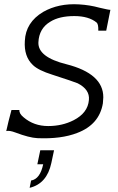

<svg xmlns="http://www.w3.org/2000/svg" viewBox="-20 -652 565 920"><path d="M509 -605Q500 -563 489 -505H451Q452 -536 443 -544Q405 -575 336 -575Q264 -575 221 -548Q167 -516 164 -449Q161 -378 299 -344Q475 -299 475 -186Q475 -177 473 -157Q456 -55 350 -15Q273 15 159 10Q120 8 54 -17Q25 -28 10 -24Q19 -66 35 -125H73Q71 -108 93 -90Q142 -48 211 -48Q278 -48 333 -76Q401 -111 406 -173Q411 -223 352 -253Q333 -261 231 -294Q164 -315 138 -340Q94 -381 99 -456Q103 -545 187 -595Q261 -637 359 -631Q410 -628 457 -615Q503 -604 509 -605ZM173 68H239L226 129Q205 228 122 248L129 213Q172 206 187 135H159Z"/></svg>

Font: GFS Neohellenic Rg
Style: Italic
Weight: 400
Italic angle: -12°
Designer: Takis Katsoulidis and George D. Matthiopoulos
Foundry: Takis Katsoulidis and George D. Matthiopoulos
Version: Version 1.0